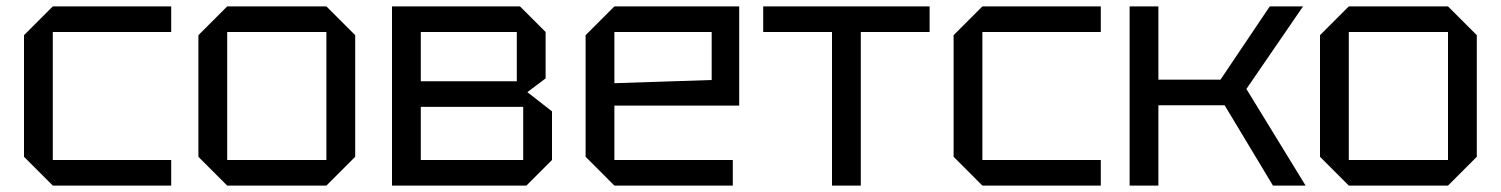

<svg xmlns="http://www.w3.org/2000/svg" viewBox="-20 -580 4690 600"><path d="M55 -90V-470L145 -560H515V-480H145V-80H515V0H145Z M600 -90V-470L690 -560H1000L1090 -470V-90L1000 0H690ZM690 -80H1000V-480H690Z M1205 -560V0H1625L1705 -80V-232L1628 -292L1685 -335V-480L1605 -560ZM1295 -326V-480H1595V-326ZM1295 -80V-246H1615V-80Z M1810 -90V-470L1900 -560H2290V-250H1900V-80H2270V0H1900ZM1900 -320 2204 -330V-480H1900Z M2670 0V-480H2885V-560H2365V-480H2580V0Z M2960 -90V-470L3050 -560H3420V-480H3050V-80H3420V0H3050Z M3510 0V-560H3600V-331H3794L3948 -560H4052L3875 -302L4060 0H3958L3807 -251H3600V0Z M4105 -90V-470L4195 -560H4505L4595 -470V-90L4505 0H4195ZM4195 -80H4505V-480H4195Z"/></svg>

Font: Tektur
Style: Regular
Weight: 400
Designer: Adam Jagosz
Foundry: Adam Jagosz
Version: Version 1.005;gftools[0.9.30]